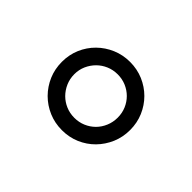

<svg xmlns="http://www.w3.org/2000/svg" viewBox="-59 -829 438 438"><g transform="rotate(-45 160.0 -610.0)"><path d="M270 -609.9Q270 -632.8 261.5 -652.8Q252.9 -672.9 238 -688Q223.1 -703.1 203.1 -711.7Q183.1 -720.2 160.2 -720.2Q137.2 -720.2 117.2 -711.7Q97.2 -703.1 82 -688Q66.9 -672.9 58.3 -652.8Q49.8 -632.8 49.8 -609.9Q49.8 -586.9 58.3 -566.9Q66.9 -546.9 82 -532Q97.2 -517.1 117.2 -508.5Q137.2 -500 160.2 -500Q183.1 -500 203.1 -508.5Q223.1 -517.1 238 -532Q252.9 -546.9 261.5 -566.9Q270 -586.9 270 -609.9ZM230 -609.9Q230 -595.2 224.6 -582.5Q219.2 -569.8 209.7 -560.3Q200.2 -550.8 187.5 -545.4Q174.8 -540 160.2 -540Q145.5 -540 132.6 -545.4Q119.6 -550.8 110.1 -560.3Q100.6 -569.8 95.2 -582.5Q89.8 -595.2 89.8 -609.9Q89.8 -624.5 95.2 -637.2Q100.6 -649.9 110.1 -659.4Q119.6 -668.9 132.6 -674.6Q145.5 -680.2 160.2 -680.2Q174.8 -680.2 187.5 -674.6Q200.2 -668.9 209.7 -659.4Q219.2 -649.9 224.6 -637.2Q230 -624.5 230 -609.9Z"/></g></svg>

Font: Galatia SIL
Style: Regular
Weight: 400
Designer: Development by SIL's NRSI team
Version: Version 2.1